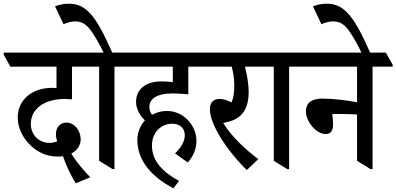

<svg xmlns="http://www.w3.org/2000/svg" viewBox="-62 -909 2147 1040"><path d="M348 84 427 51C397 21 352 -31 324 -77C361 -96 375 -127 375 -154C375 -202 341 -245 298 -245C264 -245 241 -219 241 -183C241 -170 243 -157 248 -144C237 -139 223 -135 207 -135C147 -135 105 -180 105 -238C105 -318 176 -373 290 -373C299 -373 315 -372 328 -371V-548H450V-558L414 -624H-42V-613L-6 -548H244V-432C236 -433 227 -433 218 -433C111 -433 34 -367 34 -273C34 -214 63 -160 104 -121C143 -83 194 -61 248 -61C259 -61 270 -61 279 -63C296 -13 323 44 348 84Z M548 7H558V-548H667V-558L631 -624H546C460 -819 407 -889 311 -889C283 -889 258 -883 236 -875L282 -778C302 -787 325 -793 345 -793C387 -793 412 -773 443 -725C461 -697 476 -671 499 -624H366V-613L402 -548H475V-38Z M877 111 908 71C801 13 761 -51 761 -121C761 -191 810 -239 871 -239C911 -239 939 -216 939 -176C939 -139 914 -105 886 -78L955 -29C986 -64 1002 -102 1002 -146C1002 -190 984 -228 956 -258C929 -287 890 -308 842 -308C812 -308 785 -300 762 -287C752 -299 747 -314 747 -330C747 -371 783 -403 874 -403C901 -403 936 -400 958 -398V-548H1070V-558L1034 -624H583V-613L619 -548H874V-464C854 -467 834 -468 811 -468C733 -468 675 -430 675 -357C675 -320 694 -285 723 -257C698 -229 682 -192 682 -151C682 -40 758 48 877 111Z M1275 12 1337 -47C1272 -96 1194 -166 1147 -243C1157 -245 1166 -248 1173 -249C1249 -267 1285 -320 1285 -411C1285 -454 1276 -503 1265 -548H1396V-558L1360 -624H986V-613L1022 -548H1193C1202 -516 1207 -479 1207 -444C1207 -410 1203 -379 1192 -354C1169 -367 1147 -373 1127 -373C1094 -373 1075 -354 1075 -317C1075 -233 1170 -90 1275 12Z M1494 7H1504V-548H1613V-558L1577 -624H1312V-613L1348 -548H1421V-38Z M1702 -183C1731 -183 1742 -203 1742 -235C1742 -254 1740 -276 1738 -291C1746 -292 1752 -292 1760 -292C1803 -292 1843 -290 1872 -289V-38L1945 7H1956V-548H2065V-558L2028 -624H1529V-613L1565 -548H1872V-355C1823 -365 1742 -375 1684 -375C1624 -375 1595 -350 1595 -306C1595 -251 1650 -183 1702 -183Z M1900 -615H1947C1858 -817 1805 -889 1708 -889C1680 -889 1655 -883 1633 -875L1679 -778C1699 -787 1722 -793 1742 -793C1784 -793 1809 -774 1840 -725C1859 -696 1875 -668 1900 -615Z"/></svg>

Font: Noto Serif Devanagari Condensed Medium
Style: Regular
Weight: 500
Width: 3
Designer: Universal Thirst, Indian Type Foundry and the Monotype Design Team
Foundry: Monotype Imaging Inc.
Version: Version 2.004